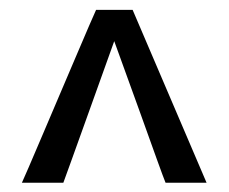

<svg xmlns="http://www.w3.org/2000/svg" viewBox="-20 -515 474 398"><path d="M25.4 -136.2Q27.3 -140.1 39.6 -168.5Q51.8 -196.8 68.8 -236.8Q85.9 -276.9 102.5 -315.9Q119.1 -354.5 135.7 -393.8Q152.3 -433.1 164.6 -461.4Q176.8 -489.7 179.2 -494.6H254.9L408.2 -136.2H323.2Q319.3 -145.5 305.4 -184.1Q291.5 -222.7 270 -282.7Q221.7 -415.5 216.8 -429.7L164.1 -282.7Q140.1 -216.3 127.7 -181.4Q115.2 -146.5 111.3 -136.2Z"/></svg>

Font: Mako
Style: Regular
Weight: 400
Designer: vernon adams
Foundry: vernon adams
Version: Version 1.100; ttfautohint (v1.8.4.7-5d5b);gftools[0.9.33]